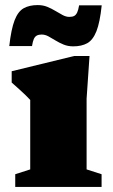

<svg xmlns="http://www.w3.org/2000/svg" viewBox="-20 -736 446 756"><path d="M332.5 -515.5 321 -347.5V-69L380 -50V0H40V-50L99 -69V-342.5Q93 -349.5 81.2 -360.8Q69.5 -372 55.2 -385Q41 -398 26 -411V-455.5L272 -515.5ZM380.5 -715Q373.5 -648 359.8 -613.2Q346 -578.5 323.8 -566Q301.5 -553.5 268.5 -553.5Q247.5 -553.5 230.5 -560.5Q213.5 -567.5 198.8 -576.5Q184 -585.5 170.8 -592.8Q157.5 -600 144 -600Q132.5 -600 125 -596Q117.5 -592 113.2 -582.5Q109 -573 106 -554.5H16.5Q24 -621.5 37.5 -656.2Q51 -691 73.2 -703.5Q95.5 -716 128.5 -716Q149.5 -716 166.5 -709Q183.5 -702 198.2 -693Q213 -684 226.5 -676.8Q240 -669.5 253 -669.5Q265.5 -669.5 272.5 -673.5Q279.5 -677.5 284 -687.2Q288.5 -697 291.5 -715Z"/></svg>

Font: Newsreader 9pt ExtraBold
Style: Regular
Weight: 800
Designer: Hugues Gentile
Foundry: Production Type
Version: Version 1.003